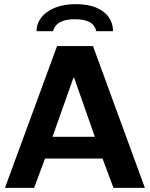

<svg xmlns="http://www.w3.org/2000/svg" viewBox="-20 -909 725 929"><path d="M4 0 256 -686H430L681 0H529L476 -142H198L145 0ZM234 -247H439L339 -532H335ZM157 -758Q157 -795 180 -824.5Q203 -854 245.5 -871.5Q288 -889 346 -889Q407 -889 447 -871.5Q487 -854 507 -824.5Q527 -795 527 -758H446Q439 -788 413.5 -802Q388 -816 342 -816Q297 -816 271 -802Q245 -788 236 -758Z"/></svg>

Font: Chivo SemiBold
Style: Regular
Weight: 600
Designer: Hector Gatti
Foundry: Omnibus-Type
Version: Version 2.002